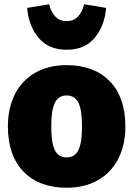

<svg xmlns="http://www.w3.org/2000/svg" viewBox="-20 -859 624 899"><path d="M567 -266Q567 -180 533.5 -115Q500 -50 438 -15Q376 20 292 20Q164 20 90.5 -55Q17 -130 17 -268Q17 -354 50.5 -419Q84 -484 146 -519Q208 -554 292 -554Q420 -554 493.5 -479Q567 -404 567 -266ZM220 -268Q220 -189 237 -155.5Q254 -122 292 -122Q330 -122 347 -156Q364 -190 364 -266Q364 -345 347 -378.5Q330 -412 292 -412Q254 -412 237 -378Q220 -344 220 -268ZM107 -822 210 -839Q219 -802 239.5 -781Q260 -760 292 -760Q324 -760 344.5 -781Q365 -802 374 -839L477 -822Q470 -738 423.5 -682Q377 -626 292 -626Q207 -626 160.5 -682Q114 -738 107 -822Z"/></svg>

Font: Fira Sans Black
Style: Regular
Weight: 900
Designer: Carrois Corporate & Edenspiekermann AG
Foundry: Carrois Corporate GbR & Edenspiekermann AG
Version: Version 4.203